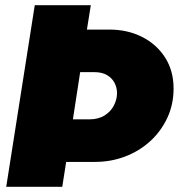

<svg xmlns="http://www.w3.org/2000/svg" viewBox="-20 -720 697 740"><path d="M4 0 114 -700H330L315 -606H401Q472 -606 528 -577.5Q584 -549 616.5 -498Q649 -447 649 -379Q649 -317 624.5 -265Q600 -213 558 -175Q516 -137 461.5 -116.5Q407 -96 347 -96H235L220 0ZM261 -260H324Q359 -260 383 -275Q407 -290 419 -313.5Q431 -337 431 -361Q431 -382 421.5 -400.5Q412 -419 392.5 -430.5Q373 -442 343 -442H289Z"/></svg>

Font: MuseoModerno Black
Style: Italic
Weight: 900
Italic angle: -9°
Designer: Pablo Cosgaya, Héctor Gatti, Marcela Romero, and the Authors of The MuseoModerno Project.
Foundry: Omnibus-Type Team
Version: Version 1.003